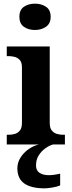

<svg xmlns="http://www.w3.org/2000/svg" viewBox="-20 -790 392 1050"><path d="M17 0V-53H29Q44 -53 60.5 -57.5Q77 -62 88.5 -75.9Q100 -89.8 100 -117.7V-422Q100 -448.9 88 -462Q76 -475 59.5 -479Q43 -483 29 -483H17V-536H252V-118Q252 -90 263.5 -76Q275 -62 292 -57.5Q309 -53 323 -53H335V0ZM171.1 -626Q135 -626 110.5 -643.5Q86 -661 86 -698Q86 -736 110.8 -753Q135.5 -770 171.5 -770Q206 -770 231.5 -753Q257 -736 257 -698Q257 -661 231.4 -643.5Q205.8 -626 171.1 -626ZM224 240Q151 240 113 213.5Q75 187 75 130Q75 99 92 72Q109 45 136 26Q163 7 193 0H270Q249 6 227.5 21.5Q206 37 191.5 60Q177 83 177 115Q177 142.8 196.5 155.4Q216 168 246 168Q260 168 275.5 166Q291 164 309 160V224Q293 231 266.5 235.5Q240 240 224 240Z"/></svg>

Font: Noto Serif Vithkuqi
Style: Regular
Weight: 400
Version: Version 1.005